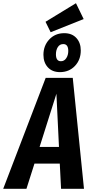

<svg xmlns="http://www.w3.org/2000/svg" viewBox="-63 -1178 576 1198"><path d="M310 -157H152L102 0H-43L222 -692H391L461 0H318ZM305 -261 289 -593 184 -261ZM441 -863Q441 -805 404.5 -766.5Q368 -728 311 -728Q263 -728 235.5 -758Q208 -788 208 -836Q208 -893 244.5 -932Q281 -971 338 -971Q386 -971 413.5 -941Q441 -911 441 -863ZM286 -839Q286 -796 317 -796Q338 -796 350.5 -815Q363 -834 363 -860Q363 -903 332 -903Q310 -903 298 -884.5Q286 -866 286 -839ZM459 -1059 253 -977 221 -1042 411 -1158Z"/></svg>

Font: Fira Sans Compressed SemiBold
Style: Italic
Weight: 600
Width: 1
Italic angle: -8°
Designer: bBox Type GmbH & Carrois Corporate GbR & Edenspiekermann AG
Foundry: bBox Type GmbH & Carrois Corporate GbR & Edenspiekermann AG
Version: Version 4.301